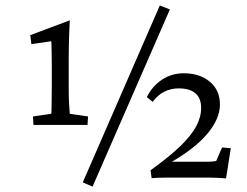

<svg xmlns="http://www.w3.org/2000/svg" viewBox="-20 -655 911 708"><path d="M233.4 -329.1Q233.4 -299.8 234.4 -279.8Q235.4 -259.8 236.3 -249Q237.3 -238.3 237.3 -235.4L304.7 -225.6L302.7 -194.3H103.5L101.6 -225.6L168.9 -235.4Q169.9 -238.3 169.9 -249Q169.9 -259.8 170.4 -279.8Q170.9 -299.8 170.9 -329.1V-427.7Q170.9 -443.4 170.4 -458Q169.9 -472.7 169.9 -484.4Q169.9 -496.1 168.9 -502.9L95.7 -492.2L91.8 -525.4L237.3 -580.1Q236.3 -561.5 235.4 -537.6Q234.4 -513.7 233.9 -488.8Q233.4 -463.9 233.4 -440.4ZM285.2 17.6 569.3 -634.8 606.4 -620.1 321.3 33.2ZM535.2 -27.3Q603.5 -76.2 644.5 -115.7Q685.5 -155.3 703.6 -189.5Q721.7 -223.6 721.7 -256.8Q721.7 -293 700.7 -311Q679.7 -329.1 638.7 -329.1Q609.4 -329.1 585 -316.4Q560.5 -303.7 543 -279.3L521.5 -296.9Q541 -336.9 576.7 -360.8Q612.3 -384.8 658.2 -384.8Q716.8 -384.8 753.9 -353.5Q791 -322.3 791 -269.5Q791 -216.8 743.7 -160.6Q696.3 -104.5 598.6 -49.8L600.6 -58.6H749Q757.8 -58.6 765.1 -59.6Q772.5 -60.5 777.3 -61.5L798.8 -111.3L831.1 -108.4L813.5 2.9Q804.7 2 795.9 1.5Q787.1 1 776.9 0.5Q766.6 0 756.8 0Q747.1 0 737.3 0H588.9Q576.2 0 563.5 0.5Q550.8 1 539.1 2Z"/></svg>

Font: Crimson Pro Light
Style: Regular
Weight: 300
Designer: Jacques Le Bailly
Foundry: Baron von Fonthausen
Version: Version 1.003